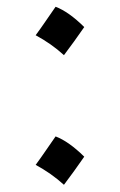

<svg xmlns="http://www.w3.org/2000/svg" viewBox="-20 -615 347 554"><path d="M140.4 -595.5Q178.5 -581 223.1 -536.9Q194.1 -495 164.5 -455.8Q146.3 -472.5 125.6 -487Q104.9 -501.5 82.9 -513.3Q97.9 -533.7 111.6 -553.8Q125.3 -574 140.4 -595.5ZM140.4 -221.4Q178.5 -206.9 223.1 -162.9Q194.1 -121 164.5 -81.8Q146.3 -98.4 125.6 -112.9Q104.9 -127.4 82.9 -139.3Q97.9 -159.7 111.6 -179.8Q125.3 -199.9 140.4 -221.4Z"/></svg>

Font: Pinar-FD Regular
Style: FD-Regular
Weight: 400
Designer: Amin Abedi
Version: Version 3.000